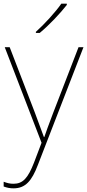

<svg xmlns="http://www.w3.org/2000/svg" viewBox="-26 -786 476 1049"><path d="M339 -759V-766H309C280 -723 215 -652 170 -612V-606H191C244 -650 304 -714 339 -759ZM0 -528 201 -6 160 102C127 187 99 218 48 218C27 218 13 214 -6 207V233C13 240 29 243 48 243C113 243 148 202 181 115L430 -528H403L264 -168C241 -108 226 -66 216 -37H214C204 -65 188 -108 164 -172L27 -528Z"/></svg>

Font: Noto Sans Malayalam Thin
Style: Regular
Weight: 100
Designer: Jelle Bosma - Monotype Design Team
Foundry: Monotype Imaging Inc.
Version: Version 2.104